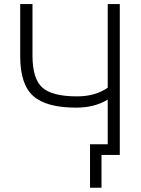

<svg xmlns="http://www.w3.org/2000/svg" viewBox="-20 -751 686 932"><path d="M137.7 -481.4Q137.7 -369.1 185.1 -326.2Q232.4 -283.2 354.5 -283.2Q442.4 -283.2 502.9 -325.2V-731.4H561.5V1H528.3H507.8H472.7V160.2H417V-50.8H502.9V-267.6Q439.5 -228.5 349.6 -228.5Q204.1 -228.5 141.1 -285.2Q78.1 -341.8 78.1 -476.6V-731.4H137.7Z"/></svg>

Font: Gen Shin Gothic Light
Style: Regular
Weight: 200
Designer: [Source Han Sans]
Ryoko NISHIZUKA  (kana & ideographs); Paul D. Hunt (Latin, Greek & Cyrillic); Wenlong ZHANG  (bopomofo
Version: Version 1.002.20150607